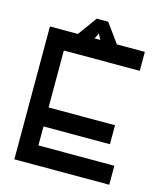

<svg xmlns="http://www.w3.org/2000/svg" viewBox="-118 -889 836 977"><g transform="rotate(15 300.0 -400.0)"><path d="M50 0H150V-700H50ZM100 0H550V-100H100ZM100 -600H550V-700H100ZM100 -200H500V-300H100ZM190 -650H260L310 -750V-800H270L190 -690ZM410 -650V-690L330 -800H290V-750L340 -650Z"/></g></svg>

Font: Millimetre
Style: Regular
Weight: 500
Designer: Jérémy Landes
Version: Version 1.0